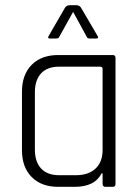

<svg xmlns="http://www.w3.org/2000/svg" viewBox="-20 -723 542 743"><path d="M352 -574H328Q318 -574 316 -580L263 -677L209 -580Q207 -574 197 -574H173Q162 -574 169 -585L232 -694Q238 -703 252 -703H274Q287 -703 293 -694L357 -585Q364 -574 352 -574ZM269 0H205Q140 0 102.5 -38Q65 -76 65 -142V-368Q65 -434 102.5 -472Q140 -510 205 -510H417Q427 -510 427 -498V-12Q427 0 417 0H388Q377 0 377 -12V-52H373Q347 0 269 0ZM377 -143V-456Q377 -465 367 -465H209Q163 -465 139 -439Q115 -413 115 -366V-144Q115 -97 139 -71Q163 -45 209 -45H274Q322 -45 349.5 -70.5Q377 -96 377 -143Z"/></svg>

Font: Rajdhani
Style: Regular
Weight: 400
Designer: Satya Rajpurohit, Jyotish Sonowal
Foundry: Indian Type Foundry
Version: Version 1.201;PS 1.0;hotconv 1.0.78;makeotf.lib2.5.61930; tt